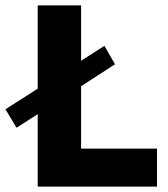

<svg xmlns="http://www.w3.org/2000/svg" viewBox="-59 -688 619 708"><path d="M365 -451 240 -370V-140H520V0H80V-267L2 -217L-39 -285L80 -361V-668H240V-464L326 -519Z"/></svg>

Font: Madhuban Bold
Style: Regular
Weight: 700
Designer: jaikishan Patel
Foundry: MagicType
Version: Version 1.000